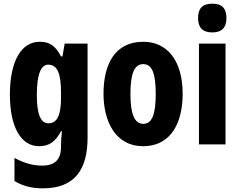

<svg xmlns="http://www.w3.org/2000/svg" viewBox="-20 -788 1306 1048"><path d="M197 -560C95 -560 34 -453 34 -271C34 -96 94 10 193 10C249 10 283 -15 313 -72H318C315 -49 313 -16 313 6V14C313 89 273 116 210 116C162 116 115 104 59 74V200C104 227 152 240 214 240C385 240 458 141 458 -37V-550H333L321 -480H313C282 -540 249 -560 197 -560ZM243 -435C292 -435 313 -390 313 -282V-254C313 -159 292 -115 244 -115C202 -115 181 -165 181 -269C181 -381 203 -435 243 -435Z M977 -276C977 -458 892 -560 762 -560C608 -560 545 -439 545 -276C545 -125 611 10 760 10C921 10 977 -129 977 -276ZM692 -275C692 -386 713 -438 762 -438C811 -438 830 -385 830 -276C830 -166 811 -112 762 -112C713 -112 692 -168 692 -275Z M1139 -768C1085 -768 1061 -742 1061 -689C1061 -637 1087 -611 1139 -611C1190 -611 1216 -637 1216 -689C1216 -741 1193 -768 1139 -768ZM1211 -550H1066V0H1211Z"/></svg>

Font: Noto Sans Thai Looped ExtraCondensed ExtraBold
Style: Regular
Weight: 800
Width: 2
Designer: Sasikarn Vongin, Ben Mitchell
Foundry: The Fontpad Ltd
Version: Version 1.001